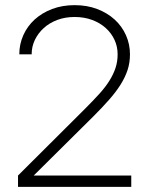

<svg xmlns="http://www.w3.org/2000/svg" viewBox="-20 -726 590 746"><path d="M50 -44 309 -302Q342 -335 366 -361.5Q390 -388 405.5 -413Q421 -438 429 -462.5Q437 -487 437 -515Q437 -545 425 -571Q413 -597 391 -617Q369 -637 338 -648.5Q307 -660 270 -660Q233 -660 202.5 -648.5Q172 -637 150 -617Q128 -597 115.5 -571Q103 -545 103 -515H55Q55 -554 70.5 -589Q86 -624 114.5 -650Q143 -676 182.5 -691Q222 -706 270 -706Q318 -706 357.5 -691Q397 -676 425.5 -650Q454 -624 469.5 -589Q485 -554 485 -515Q485 -482 475.5 -453.5Q466 -425 448 -396.5Q430 -368 403.5 -338Q377 -308 343 -274L111 -44H490V0H50Z"/></svg>

Font: PT Root UI Web Light
Style: Regular
Weight: 300
Designer: Vitaly Kuzmin
Foundry: ParaType Ltd.
Version: Version 1.000W